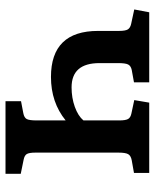

<svg xmlns="http://www.w3.org/2000/svg" viewBox="46 -594 549 680"><g transform="rotate(90 320.0 -254.5)"><path d="M339 0V-55L381 -63Q397 -66 402 -75Q407 -84 407 -110V-213Q343 -161 253 -161Q90 -161 90 -328V-402Q90 -425 84.5 -433.5Q79 -442 65 -445L14 -456L24 -509H272V-455L228 -447Q214 -444 209 -434.5Q204 -425 204 -399V-333Q204 -234 290 -234Q327 -234 359 -245.5Q391 -257 407 -276V-403Q407 -425 402 -434Q397 -443 382 -446L335 -456L344 -509H593V-455L548 -447Q532 -444 526.5 -434.5Q521 -425 521 -400V-106Q521 -84 526 -75.5Q531 -67 547 -64L596 -54V0Z"/></g></svg>

Font: Literata 12pt Medium
Style: Regular
Weight: 500
Designer: Latin by Veronika Burian and Jose Scaglione. Greek by Irene Vlachou. Cyrillic by Vera Evstafieva.
Foundry: TypeTogether
Version: Version 3.002